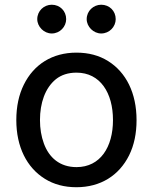

<svg xmlns="http://www.w3.org/2000/svg" viewBox="-20 -773 640 804"><path d="M300.1 11C401.3 11 478.7 -38.4 520.6 -122.5C541.5 -164.8 551.8 -213.8 551.8 -270.2C551.8 -383.5 507.8 -470.5 432.5 -517.4C394.9 -540.8 350.9 -552.6 300.1 -552.6C199.2 -552.6 121.8 -503.6 79.9 -418.7C58.9 -376.4 48.3 -326.7 48.3 -270.2C48.3 -157.7 92.3 -71 168 -24.1C205.6 -0.7 249.6 11 300.1 11ZM300.4 -73.2C230.8 -73.2 185.4 -112.6 163.7 -172.2C152.7 -202.1 147.4 -234.7 147.4 -270.2C147.4 -341.3 168.7 -404.5 214.1 -441.4C236.9 -459.5 265.6 -468.8 300.4 -468.8C399.9 -468.8 453.1 -383.9 453.1 -270.2C453.1 -157 399.9 -73.2 300.4 -73.2ZM196.7 -632.8C230.8 -632.8 257.1 -661.2 257.1 -692.8C257.1 -727.3 230.8 -753.2 196.7 -753.2C164.1 -753.2 136 -727.3 136 -692.8C136 -661.2 164.1 -632.8 196.7 -632.8ZM403.8 -632.8C438.2 -632.8 464.5 -661.2 464.5 -692.8C464.5 -727.3 438.2 -753.2 403.8 -753.2C371.4 -753.2 343 -727.3 343 -692.8C343 -661.2 371.4 -632.8 403.8 -632.8Z"/></svg>

Font: Inter 465
Style: Regular
Weight: 400
Designer: Rasmus Andersson
Foundry: rsms
Version: Version 3.019;Glyphs 3.1.2 (3151)